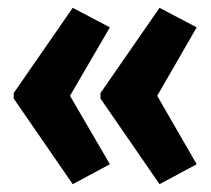

<svg xmlns="http://www.w3.org/2000/svg" viewBox="-20 -510 540 491"><path d="M261 -90 159 -265 261 -440 166 -490 15 -272V-258L166 -39ZM483 -90 382 -265 483 -440 388 -490 237 -272V-258L388 -39Z"/></svg>

Font: Noto Sans Mono UI Condensed ExtraBold
Style: Regular
Weight: 800
Width: 3
Designer: Monotype Design team
Foundry: Monotype Imaging Inc.
Version: 1.000